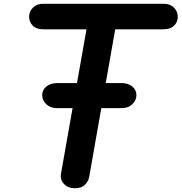

<svg xmlns="http://www.w3.org/2000/svg" viewBox="-20 -999 964 1019"><path d="M376.5 0Q341.5 0 320 -22.2Q298.5 -44.5 303.5 -76L439 -843.5H209Q173 -843.5 153.8 -863Q134.5 -882.5 134.5 -909Q134.5 -938.5 155.2 -958.8Q176 -979 209 -979H848.5Q882.5 -979 903 -958.8Q923.5 -938.5 923.5 -909Q923.5 -882.5 904 -863Q884.5 -843.5 848.5 -843.5H591.5L453.5 -61Q449.5 -37.5 431.5 -18.8Q413.5 0 376.5 0ZM625.5 -425H282.5Q247.5 -425 225.8 -445.8Q204 -466.5 204 -494Q204 -521.5 225.8 -539.8Q247.5 -558 282.5 -558H625.5Q660.5 -558 682.2 -539.8Q704 -521.5 704 -494Q704 -466.5 682.2 -445.8Q660.5 -425 625.5 -425Z"/></svg>

Font: Edu QLD Hand
Style: Regular
Weight: 400
Designer: Tina and Corey Anderson, Eben Sorkin
Foundry: Sorkin Type Co.
Version: Version 2.000